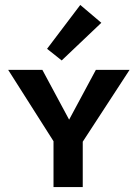

<svg xmlns="http://www.w3.org/2000/svg" viewBox="-20 -755 556 775"><path d="M229 -511 170 -558 304 -735 389 -663ZM314 -183V0H196V-185L13 -473H151L259 -272L367 -473H503Z"/></svg>

Font: Ysabeau SC
Style: Bold
Weight: 700
Designer: Christian Thalmann (Catharsis Fonts)
Version: Version 0.003